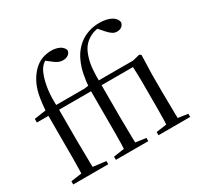

<svg xmlns="http://www.w3.org/2000/svg" viewBox="-158 -946 1180 1139"><g transform="rotate(-30 432.5 -376.5)"><path d="M35 0H275V-22L161 -36H136L35 -22ZM108 0H187Q186 -27 186 -64Q185 -101 185 -140Q184 -179 184 -211V-441Q180 -509 187 -562Q194 -614 208 -651Q221 -687 240 -705Q253 -718 270 -724Q286 -729 300 -730V-735H245V-729L285 -698Q304 -682 320 -675Q335 -668 352 -668Q374 -668 389 -679Q403 -690 404 -707Q397 -730 372 -742Q347 -753 318 -753Q287 -753 255 -742Q223 -730 195 -702Q171 -677 154 -645Q136 -613 126 -568Q116 -522 112 -459L111 -440L135 -466L32 -451V-426H111V-211Q111 -179 111 -140Q110 -101 110 -64Q109 -27 108 0ZM145 -426H434V-459H145ZM327 0H549V-22L450 -36H426L327 -22ZM399 0H479Q478 -27 477 -64Q476 -101 476 -140Q475 -179 475 -211V-441Q474 -488 477 -530Q480 -572 491 -607Q501 -642 519 -668Q540 -697 574 -714Q607 -731 655 -731V-738H617V-733L653 -692Q670 -673 684 -664Q698 -655 715 -655Q735 -655 748 -666Q760 -676 762 -692Q757 -721 726 -737Q694 -753 648 -753Q614 -753 585 -745Q556 -737 532 -723Q507 -708 487 -687Q459 -658 442 -620Q424 -581 415 -536Q406 -491 403 -440L426 -466L323 -451V-426H403V-211Q403 -179 403 -140Q402 -101 402 -64Q401 -27 399 0ZM619 0H836V-22L739 -36H719L619 -22ZM689 0H770Q769 -23 768 -61Q767 -99 767 -140Q766 -180 766 -211V-334L770 -463L759 -471L710 -459H436V-426H690Q691 -405 692 -378Q692 -350 693 -320Q693 -289 693 -259V-211Q693 -180 693 -140Q692 -99 692 -61Q691 -23 689 0Z"/></g></svg>

Font: Source Serif 4 48pt
Style: Regular
Weight: 400
Designer: Frank Grie√ühammer
Foundry: Adobe Systems Incorporated
Version: Version 4.004;hotconv 1.0.116;makeotfexe 2.5.65601